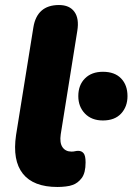

<svg xmlns="http://www.w3.org/2000/svg" viewBox="-20 -734 528 765"><path d="M209 11Q113 11 71 -42Q29 -95 44 -196L113 -625Q120 -669 145.5 -691.5Q171 -714 215 -714Q257 -714 276.5 -687Q296 -660 288 -611L222 -199Q217 -165 229 -147.5Q241 -130 265 -130Q273 -130 279 -131.5Q285 -133 292 -133Q305 -133 313 -123.5Q321 -114 321 -87Q321 -45 305.5 -24.5Q290 -4 269 3Q259 7 242 9Q225 11 209 11ZM390 -254Q345 -254 318.5 -281.5Q292 -309 292 -351Q292 -395 318.5 -421.5Q345 -448 390 -448Q437 -448 462.5 -421.5Q488 -395 488 -351Q488 -309 462.5 -281.5Q437 -254 390 -254Z"/></svg>

Font: Nunito ExtraLight Black
Style: Italic
Weight: 900
Italic angle: -9°
Version: Version 3.602